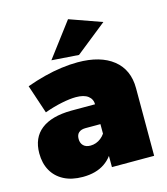

<svg xmlns="http://www.w3.org/2000/svg" viewBox="-116 -870 846 971"><g transform="rotate(-15 306.5 -385.0)"><path d="M274 -225Q251 -225 238.5 -214Q226 -203 226 -181Q226 -159 239 -146Q252 -133 276 -133Q291 -133 305 -138Q319 -143 331 -152.5Q343 -162 352 -175L378 -109Q359 -53 313.5 -21.5Q268 10 198 10Q140 10 99 -11.5Q58 -33 36.5 -71.5Q15 -110 15 -162Q15 -243 69 -285.5Q123 -328 227 -329H371V-225ZM352 -327Q352 -356 330.5 -372.5Q309 -389 267 -389Q236 -389 192 -380Q148 -371 101 -354L51 -504Q98 -521 144.5 -533Q191 -545 236 -551Q281 -557 321 -557Q440 -557 506.5 -504Q573 -451 573 -354V0H352ZM331 -780 500 -720 338 -591 196 -601Z"/></g></svg>

Font: Alexandria Black
Style: Regular
Weight: 900
Designer: Mohamed Gaber
Foundry: Kief Type Foundry
Version: Version 5.100